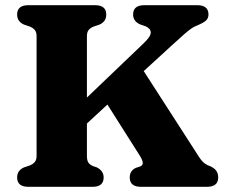

<svg xmlns="http://www.w3.org/2000/svg" viewBox="-20 -720 871 740"><path d="M315 -119.5Q315 -102.5 320.2 -94Q325.5 -85.5 338 -80L353 -75Q379.5 -61.5 379.5 -36Q379.5 0 336.5 0H89.5Q46 0 46 -36Q46 -63.5 73 -75L94 -82Q106.5 -87 113.8 -95.2Q121 -103.5 121 -119.5V-580.5Q121 -596.5 113.8 -604.8Q106.5 -613 94 -618L73 -625Q46 -636.5 46 -664Q46 -700 89.5 -700H346.5Q389.5 -700 389.5 -664Q389.5 -636.5 363 -625L342 -618Q329 -613 322 -604.8Q315 -596.5 315 -580.5V-344L533.5 -553Q561 -579 561 -594.5Q561 -610 540.5 -619L520 -626Q493 -638 493 -664Q493 -700 536.5 -700H740Q783.5 -700 783.5 -664Q783.5 -649.5 773.8 -640.8Q764 -632 741.5 -622.5Q730.5 -618.5 720 -611.8Q709.5 -605 691.5 -589.5Q673.5 -574 640.5 -543.5L534 -446L747.5 -114.5Q759 -97 769.5 -89.8Q780 -82.5 791 -79Q808 -71 814.5 -60.2Q821 -49.5 821 -36Q821 0 777.5 0H523.5Q480 0 480 -36Q480 -62 503.5 -73L520.5 -78.5Q530.5 -83 530.2 -92.5Q530 -102 518.5 -120.5L394 -317L315 -244Z"/></svg>

Font: Fraunces 9pt Soft
Style: Bold
Weight: 700
Version: Version 1.000;[b76b70a41]